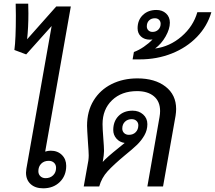

<svg xmlns="http://www.w3.org/2000/svg" viewBox="-20 -1011 1166 1041"><path d="M339 -112Q339 -58 304 -24Q269 10 214 10Q171 10 146 -13Q121 -36 121 -75Q121 -82 123 -96L260 -870L122 -716L58 -740Q66 -798 66 -928L65 -991H133Q134 -974 134 -938Q134 -863 127 -798L285 -976H364L225 -189Q240 -194 255 -194Q292 -194 315.5 -171Q339 -148 339 -112ZM284 -101Q284 -118 273 -128.5Q262 -139 244 -139Q219 -139 203.5 -123.5Q188 -108 188 -83Q188 -66 199 -55.5Q210 -45 227 -45Q252 -45 268 -60.5Q284 -76 284 -101Z M935 -420Q935 -404 932 -384L864 0H779L845 -377Q848 -394 848 -409Q848 -461 814.5 -489Q781 -517 723 -517Q639 -517 587.5 -467.5Q536 -418 536 -338Q536 -315 540 -263Q544 -213 544 -192Q544 -173 537 -133Q559 -158 623 -209L656 -236Q628 -240 611 -260Q594 -280 594 -306Q594 -353 622.5 -382Q651 -411 699 -411Q733 -411 756 -390.5Q779 -370 779 -338Q779 -305 762.5 -276.5Q746 -248 722 -225Q698 -202 656 -168Q596 -118 563.5 -82.5Q531 -47 518 0H434L459 -140Q461 -156 461 -168Q461 -186 457 -238Q452 -313 452 -329Q452 -408 487.5 -466Q523 -524 585 -555Q647 -586 725 -586Q820 -586 877.5 -541.5Q935 -497 935 -420ZM679 -280Q702 -280 716 -294.5Q730 -309 730 -332Q730 -346 720 -355.5Q710 -365 694 -365Q672 -365 657.5 -351Q643 -337 643 -314Q643 -299 653 -289.5Q663 -280 679 -280Z M1126 -945Q1104 -869 1048 -811Q992 -753 911.5 -721Q831 -689 737 -689H699L706 -729Q733 -739 760 -757.5Q787 -776 807 -797Q802 -796 793 -796Q763 -796 744.5 -813Q726 -830 726 -858Q726 -902 754.5 -929.5Q783 -957 828 -957Q860 -957 880.5 -938Q901 -919 901 -888Q901 -854 878 -813.5Q855 -773 821 -748Q900 -758 964 -813Q1028 -868 1050 -945ZM807 -838Q826 -838 838.5 -850.5Q851 -863 851 -882Q851 -895 842.5 -903.5Q834 -912 820 -912Q800 -912 788 -900Q776 -888 776 -868Q776 -855 784.5 -846.5Q793 -838 807 -838Z"/></svg>

Font: Sarabun
Style: Italic
Weight: 400
Italic angle: -10°
Designer: Suppakit Chalermlarp | Katatrad Co.,Ltd.
Foundry: Cadson Demak Co.,Ltd.
Version: Version 1.000; ttfautohint (v1.6)